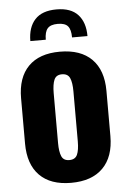

<svg xmlns="http://www.w3.org/2000/svg" viewBox="-55 -821 580 871"><g transform="rotate(-5 235.0 -385.0)"><path d="M105 -647Q105 -709.5 137.2 -744.6Q169.4 -779.8 235.4 -779.8Q300.8 -779.8 333 -744.6Q365.2 -709.5 365.2 -647H294.9Q294.9 -682.6 281.7 -698.2Q268.6 -713.9 235.4 -713.9Q202.6 -713.9 189 -698.2Q175.3 -682.6 175.3 -647ZM233.9 9.8Q140.1 9.8 90.3 -40.8Q40.5 -91.3 40.5 -186V-392.1Q40.5 -486.3 90.3 -536.9Q140.1 -587.4 233.9 -587.4Q328.1 -587.4 378.7 -536.9Q429.2 -486.3 429.2 -392.1V-186Q429.2 -91.8 378.7 -41Q328.1 9.8 233.9 9.8ZM234.4 -93.8Q261.2 -93.8 270.5 -114.5Q279.8 -135.3 279.8 -175.3V-402.3Q279.8 -442.9 270.5 -463.6Q261.2 -484.4 234.4 -484.4Q208 -484.4 199 -463.1Q189.9 -441.9 189.9 -402.3V-175.3Q189.9 -135.7 199 -114.7Q208 -93.8 234.4 -93.8Z"/></g></svg>

Font: Oswald
Style: DemiBold
Weight: 600
Designer: Vernon Adams
Foundry: Vernon Adams
Version: 3.0; ttfautohint (v0.95) -l 8 -r 50 -G 200 -x 0 -w "G" -W -c